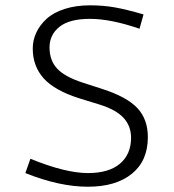

<svg xmlns="http://www.w3.org/2000/svg" viewBox="-20 -688 654 721"><path d="M310.1 -38.1Q389.2 -38.1 430.7 -73.5Q472.2 -108.9 472.2 -170.9Q472.2 -214.8 443.8 -245.6Q415.5 -276.4 352.1 -295.9L277.8 -318.8Q185.1 -348.1 144 -393.8Q103 -439.5 103 -505.9Q103 -537.1 116.2 -565.4Q129.4 -593.8 154.8 -617.2Q180.2 -640.6 222.4 -654.3Q264.6 -668 317.9 -668Q367.7 -668 411.6 -660.2Q455.6 -652.3 519 -633.8L503.9 -580.1Q396 -617.2 317.9 -617.2Q240.7 -617.2 203.4 -587.4Q166 -557.6 166 -509.8Q166 -461.4 194.3 -430.7Q222.7 -399.9 290 -377.9L363.8 -354Q456.5 -324.2 495.8 -282.2Q535.2 -240.2 535.2 -172.9Q535.2 -84 475.1 -35.4Q415 13.2 310.1 13.2Q203.1 13.2 75.2 -38.1L94.2 -91.8Q225.6 -38.1 310.1 -38.1Z"/></svg>

Font: IntelOne Mono Light
Style: Regular
Weight: 300
Designer: Fred Shallcrass
Foundry: Frere-Jones Type LLC
Version: Version 1.200;hotconv 1.1.0;makeotfexe 2.6.0;FJTRelease1.2